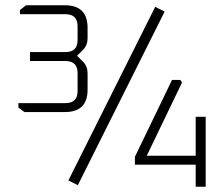

<svg xmlns="http://www.w3.org/2000/svg" viewBox="-20 -710 846 730"><path d="M50 -301V-318H229Q275 -318 275 -364V-432Q275 -478 229 -478H94V-512H229Q275 -512 275 -558V-610Q275 -656 229 -656H56V-672L79 -690H227Q313 -690 313 -604V-565Q313 -538 296 -521L273 -498L296 -475Q313 -458 313 -431V-369Q313 -284 227 -284H73ZM240 -24 570 -684 606 -666 276 -6ZM493 -84V-114L634 -406H666L672 -396L538 -118H724V-266H762V0H724V-84Z"/></svg>

Font: Oxanium ExtraLight ExtraLight
Style: Regular
Weight: 250
Version: Version 2.000